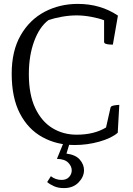

<svg xmlns="http://www.w3.org/2000/svg" viewBox="-20 -732 682 985"><path d="M592 -194 584 -51Q552 -23 490 -5.5Q428 12 363 12Q271 12 197.5 -28.5Q124 -69 82 -150Q40 -231 40 -354Q40 -471 86 -551Q132 -631 209 -671.5Q286 -712 379 -712Q496 -712 585 -652L559 -503Q555 -503 544 -503.5Q533 -504 523.5 -507Q514 -510 514 -517V-628Q489 -638 449 -645.5Q409 -653 373 -653Q336 -653 297 -646Q258 -639 229 -629Q183 -595 155.5 -521Q128 -447 128 -352Q128 -247 160.5 -178Q193 -109 248.5 -75Q304 -41 373 -41Q463 -41 524 -78L547 -180Q549 -187 558.5 -189.5Q568 -192 578.5 -193Q589 -194 592 -194ZM272 83 306 0H338L321 56Q368 62 389.5 87Q411 112 411 141Q411 175 383 204Q355 233 308 233Q279 233 257.5 223.5Q236 214 222 202L241 172Q265 191 296 191Q321 191 334.5 176Q348 161 348 142Q348 121 330 102.5Q312 84 272 83Z"/></svg>

Font: Mate SC
Style: Regular
Weight: 400
Designer: Eduardo Rodriguez Tunni
Foundry: Eduardo Rodriguez Tunni
Version: Version 1.003; ttfautohint (v1.8.4.7-5d5b);gftools[0.9.24]